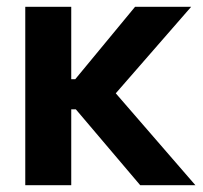

<svg xmlns="http://www.w3.org/2000/svg" viewBox="-20 -543 595 563"><path d="M54.1 0V-523.1H188.9V-310.8H227.6L180.7 -286.6L376.1 -523.1H540.6L286.1 -231.1V-307.9L552.9 0H391.1L180.7 -248L227.6 -222.5H188.9V0Z"/></svg>

Font: Reddit Sans
Style: Regular
Weight: 400
Designer: Stephen Hutchings
Foundry: Reddit
Version: Version 1.014